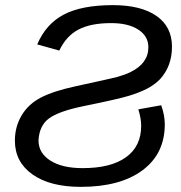

<svg xmlns="http://www.w3.org/2000/svg" viewBox="-20 -718 707 748"><path d="M558 -534Q558 -577 519 -602.5Q480 -628 413 -628Q334 -628 286 -603Q238 -578 211 -521L125 -545Q159 -625 229 -661.5Q299 -698 420 -698Q529 -698 589.5 -656Q650 -614 650 -536Q650 -461 604 -410Q584 -389 552 -372Q522 -357 483 -345Q441 -332 303 -304Q207 -284 170 -256Q133 -228 130 -171Q130 -122 176 -92.5Q222 -63 302 -63Q412 -63 471 -105.5Q530 -148 530 -228Q530 -256 519 -292L608 -308Q622 -269 622 -234Q622 -119 535 -54.5Q448 10 295 10Q175 10 106.5 -38.5Q38 -87 38 -170Q38 -224 64 -268Q90 -312 138.5 -337.5Q187 -363 275 -382Q409 -411 436 -418Q468 -427 488 -437Q558 -471 558 -534Z"/></svg>

Font: Libra Sans
Style: Italic
Weight: 400
Italic angle: -12°
Foundry: Context Ltd
Version: Version 1.002